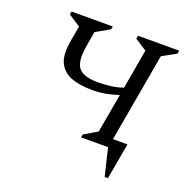

<svg xmlns="http://www.w3.org/2000/svg" viewBox="-126 -677 908 935"><g transform="rotate(20 328.0 -209.0)"><path d="M341 0 344 -16 412 -56 448 -258Q417 -248 384 -241.5Q351 -235 314 -235Q246 -235 201.5 -252.5Q157 -270 138.5 -311Q120 -352 133 -423L147 -504L85 -544L88 -560H302L298 -544L227 -504L213 -422Q200 -343 225.5 -311.5Q251 -280 323 -280Q360 -280 392 -284Q424 -288 455 -299L491 -504L429 -544L433 -560H646L643 -544L571 -504L490 -45H565L532 142H515L481 0Z"/></g></svg>

Font: Spectral SC
Style: Italic
Weight: 400
Italic angle: -10°
Designer: Jean-Baptiste Levee
Foundry: Production Type
Version: Version 2.001